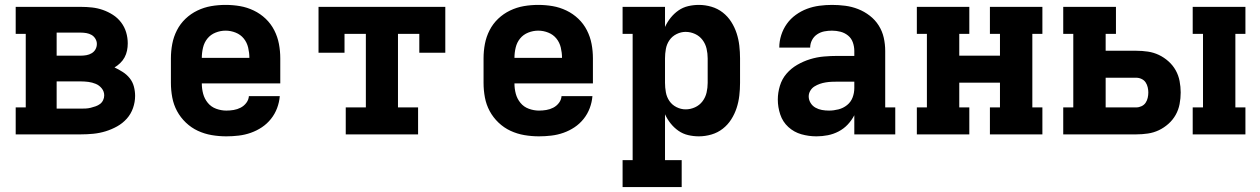

<svg xmlns="http://www.w3.org/2000/svg" viewBox="-20 -548 5140 783"><path d="M44 0V-110H85V-410H44V-520H310Q333 -520 355.5 -517.5Q378 -515 399.5 -507.5Q421 -500 440.5 -487.5Q460 -475 474 -456.5Q488 -438 494.5 -416Q501 -394 501 -371Q501 -356 498 -341.5Q495 -327 488 -314Q481 -301 470 -290.5Q459 -280 447 -273Q464 -265 480.5 -254.5Q497 -244 509 -229Q521 -214 526 -195Q531 -176 531 -157Q531 -132 522.5 -107.5Q514 -83 497 -64Q480 -45 457.5 -32.5Q435 -20 410.5 -12.5Q386 -5 360.5 -2.5Q335 0 310 0ZM211 -321H310Q321 -321 332.5 -323Q344 -325 354 -331Q364 -337 369.5 -347Q375 -357 375 -369Q375 -380 369 -390Q363 -400 353.5 -405.5Q344 -411 332.5 -413Q321 -415 310 -415H211ZM211 -105H310Q320 -105 330 -105.5Q340 -106 350 -108.5Q360 -111 370 -114.5Q380 -118 388 -124Q396 -130 400.5 -139.5Q405 -149 405 -159Q405 -175 395 -187.5Q385 -200 370.5 -206Q356 -212 340.5 -214Q325 -216 310 -216H211Z M903 8Q873 8 843.5 3Q814 -2 787 -14.5Q760 -27 738 -48Q716 -69 702 -95Q688 -121 682.5 -150.5Q677 -180 677 -210V-310Q677 -340 682.5 -369Q688 -398 701.5 -424.5Q715 -451 736.5 -471.5Q758 -492 785 -505Q812 -518 841 -523Q870 -528 900 -528Q930 -528 959 -523Q988 -518 1015 -505Q1042 -492 1063.5 -471.5Q1085 -451 1098.5 -424.5Q1112 -398 1117.5 -369Q1123 -340 1123 -310V-208H803Q803 -186 808.5 -165.5Q814 -145 827.5 -128.5Q841 -112 861.5 -104.5Q882 -97 903 -97Q918 -97 933 -99.5Q948 -102 961.5 -109Q975 -116 984.5 -128.5Q994 -141 995 -156H1121Q1119 -131 1110 -107Q1101 -83 1085 -63Q1069 -43 1048 -29Q1027 -15 1003 -6.5Q979 2 953.5 5Q928 8 903 8ZM803 -312H997Q997 -333 992 -354Q987 -375 974 -391Q961 -407 941 -415Q921 -423 900 -423Q879 -423 859 -415Q839 -407 826 -391Q813 -375 808 -354Q803 -333 803 -312Z M1390 0V-110H1472V-410H1385V-333H1279V-520H1796V-333H1690V-410H1603V-110H1685V0Z M2178 8Q2148 8 2118.5 3Q2089 -2 2062 -14.5Q2035 -27 2013 -48Q1991 -69 1977 -95Q1963 -121 1957.5 -150.5Q1952 -180 1952 -210V-310Q1952 -340 1957.5 -369Q1963 -398 1976.5 -424.5Q1990 -451 2011.5 -471.5Q2033 -492 2060 -505Q2087 -518 2116 -523Q2145 -528 2175 -528Q2205 -528 2234 -523Q2263 -518 2290 -505Q2317 -492 2338.5 -471.5Q2360 -451 2373.5 -424.5Q2387 -398 2392.5 -369Q2398 -340 2398 -310V-208H2078Q2078 -186 2083.5 -165.5Q2089 -145 2102.5 -128.5Q2116 -112 2136.5 -104.5Q2157 -97 2178 -97Q2193 -97 2208 -99.5Q2223 -102 2236.5 -109Q2250 -116 2259.5 -128.5Q2269 -141 2270 -156H2396Q2394 -131 2385 -107Q2376 -83 2360 -63Q2344 -43 2323 -29Q2302 -15 2278 -6.5Q2254 2 2228.5 5Q2203 8 2178 8ZM2078 -312H2272Q2272 -333 2267 -354Q2262 -375 2249 -391Q2236 -407 2216 -415Q2196 -423 2175 -423Q2154 -423 2134 -415Q2114 -407 2101 -391Q2088 -375 2083 -354Q2078 -333 2078 -312Z M2519 215V105H2560V-410H2519V-520H2692V-438Q2701 -458 2715 -475.5Q2729 -493 2747 -505.5Q2765 -518 2786.5 -523Q2808 -528 2830 -528Q2856 -528 2881.5 -520.5Q2907 -513 2927.5 -497Q2948 -481 2962 -459Q2976 -437 2984 -412.5Q2992 -388 2995 -362Q2998 -336 2998 -310V-210Q2998 -184 2995 -158Q2992 -132 2984 -107.5Q2976 -83 2962 -61Q2948 -39 2927.5 -23Q2907 -7 2881.5 0.5Q2856 8 2830 8Q2808 8 2786.5 3Q2765 -2 2747 -14.5Q2729 -27 2715 -44.5Q2701 -62 2692 -82V105H2760V215ZM2776 -102Q2796 -102 2814.5 -110.5Q2833 -119 2845 -135Q2857 -151 2861.5 -170.5Q2866 -190 2866 -210V-310Q2866 -330 2861.5 -349.5Q2857 -369 2845 -385Q2833 -401 2814.5 -409.5Q2796 -418 2776 -418Q2757 -418 2739 -409Q2721 -400 2710 -384Q2699 -368 2695.5 -348.5Q2692 -329 2692 -310V-210Q2692 -191 2695.5 -171.5Q2699 -152 2710 -136Q2721 -120 2739 -111Q2757 -102 2776 -102Z M3310 8H3309Q3278 8 3248 -0.5Q3218 -9 3195 -30Q3172 -51 3162 -81Q3152 -111 3152 -142Q3152 -170 3160.5 -198Q3169 -226 3187.5 -247.5Q3206 -269 3231 -283.5Q3256 -298 3283.5 -306.5Q3311 -315 3339.5 -317.5Q3368 -320 3396 -320H3464V-340Q3464 -358 3458 -375Q3452 -392 3438.5 -403Q3425 -414 3408 -418.5Q3391 -423 3373 -423Q3357 -423 3341.5 -420Q3326 -417 3312.5 -408Q3299 -399 3291.5 -384.5Q3284 -370 3284 -354H3158Q3158 -380 3166 -405Q3174 -430 3189 -451Q3204 -472 3225.5 -487.5Q3247 -503 3271 -512Q3295 -521 3321 -524.5Q3347 -528 3373 -528Q3400 -528 3427 -524.5Q3454 -521 3479.5 -511Q3505 -501 3527 -484Q3549 -467 3563.5 -444Q3578 -421 3584 -394.5Q3590 -368 3590 -340V-110H3631V0H3464V-78Q3453 -57 3437 -40Q3421 -23 3400 -12Q3379 -1 3356 3.5Q3333 8 3310 8ZM3361 -97Q3380 -97 3399.5 -102Q3419 -107 3434.5 -119.5Q3450 -132 3457 -150.5Q3464 -169 3464 -189V-215H3396Q3384 -215 3372 -214.5Q3360 -214 3347.5 -212Q3335 -210 3323.5 -206Q3312 -202 3301.5 -195.5Q3291 -189 3284.5 -178Q3278 -167 3278 -155Q3278 -141 3285.5 -128.5Q3293 -116 3305.5 -109Q3318 -102 3332 -99.5Q3346 -97 3361 -97Z M3719 0V-110H3760V-410H3719V-520H3933V-410H3892V-321H4058V-410H4017V-520H4231V-410H4190V-110H4231V0H4017V-110H4058V-211H3892V-110H3933V0Z M4844 0V-110H4886V-410H4844V-520H5059V-410H5018V-110H5059V0ZM4316 0V-110H4357V-410H4316V-520H4531V-410H4489V-341H4614Q4638 -341 4661.5 -337.5Q4685 -334 4706 -324Q4727 -314 4745 -298Q4763 -282 4774.5 -261.5Q4786 -241 4790.5 -217.5Q4795 -194 4795 -171Q4795 -147 4790.5 -123.5Q4786 -100 4774.5 -79.5Q4763 -59 4745 -43Q4727 -27 4706 -17Q4685 -7 4661.5 -3.5Q4638 0 4614 0ZM4614 -110Q4625 -110 4635.5 -115Q4646 -120 4652 -129Q4658 -138 4660.5 -149Q4663 -160 4663 -171Q4663 -181 4660.5 -192Q4658 -203 4652 -212Q4646 -221 4635.5 -226Q4625 -231 4614 -231H4489V-110Z"/></svg>

Font: Iosevka Etoile Extrabold
Style: Regular
Weight: 800
Designer: Belleve Invis
Foundry: Belleve Invis
Version: Version 22.1.2; ttfautohint (v1.8.4)